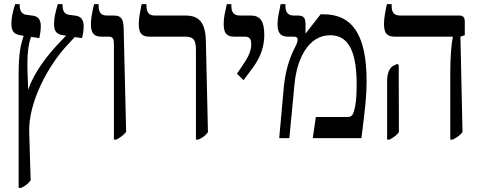

<svg xmlns="http://www.w3.org/2000/svg" viewBox="-20 -667 2320 927"><path d="M70 240H83C102 230 114 222 128 204L121 -31C117 -172 212 -353 312 -457L341 -488L376 -483C380 -497 384 -522 384 -540C384 -570 372 -587 347 -591L311 -596C292 -599 282 -615 282 -641V-647H259C247 -606 241 -578 241 -553C241 -515 253 -502 284 -497L299 -495L276 -471C205 -397 145 -318 116 -234L113 -317C110 -408 117 -452 130 -489L170 -483C173 -497 177 -522 177 -540C177 -570 166 -587 141 -591L104 -596C86 -599 75 -615 75 -641V-647H53C40 -606 35 -578 35 -554C35 -515 48 -502 78 -497L94 -494V-493C80 -452 70 -408 70 -312Z M530 7H542C560 -3 574 -12 589 -30L577 -531C576 -577 564 -592 529 -592H496C466 -592 456 -610 456 -641V-647H434C424 -602 419 -578 419 -551C419 -509 432 -490 470 -490H503C526 -490 530 -480 530 -452Z M926 7H938C959 -3 972 -12 984 -29L974 -467C972 -557 943 -592 875 -592H727C697 -592 687 -610 687 -641V-647H664C656 -608 650 -579 650 -551C650 -509 663 -490 701 -490H876C921 -490 926 -464 926 -423Z M1156 -280 1202 -342C1241 -395 1256 -447 1256 -499C1256 -565 1236 -592 1191 -592H1138C1110 -592 1097 -606 1097 -640V-647H1075C1066 -605 1060 -582 1060 -552C1060 -507 1074 -490 1112 -490H1163C1189 -490 1193 -472 1193 -454C1193 -424 1182 -396 1153 -354L1124 -311Z M1328 0H1377L1402 -261C1413 -380 1467 -497 1575 -497C1670 -497 1702 -404 1702 -258C1702 -191 1697 -158 1690 -134C1683 -108 1677 -102 1652 -102H1505L1490 0H1725C1745 -156 1750 -212 1750 -275C1750 -494 1684 -598 1542 -598H1528L1457 -507L1455 -508V-551C1455 -578 1448 -592 1418 -592H1398C1368 -592 1358 -610 1358 -641V-647H1335C1327 -608 1320 -579 1320 -551C1320 -509 1333 -490 1372 -490H1400C1411 -490 1417 -485 1417 -475C1417 -469 1415 -460 1407 -444C1394 -418 1362 -357 1351 -254Z M2154 7H2166C2185 -3 2201 -13 2213 -29L2203 -490L2224 -497V-563C2224 -584 2215 -592 2197 -592H1912C1884 -592 1871 -606 1871 -637V-647H1848C1840 -610 1834 -581 1834 -551C1834 -507 1848 -490 1886 -490H2166V-487C2160 -455 2154 -403 2154 -311ZM1849 7H1861C1880 -4 1895 -13 1906 -29L1905 -352L1899 -359L1880 -350C1864 -342 1849 -320 1849 -274Z"/></svg>

Font: Noto Serif Hebrew Condensed Medium
Style: Regular
Weight: 500
Width: 3
Designer: Monotype Design Team
Foundry: Monotype Imaging Inc.
Version: Version 2.004